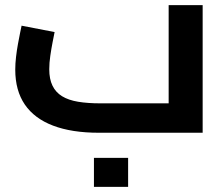

<svg xmlns="http://www.w3.org/2000/svg" viewBox="-20 -522 878 755"><path d="M368.7 0Q262 0 188.6 -28Q115.2 -55.9 77.6 -110.9Q40 -165.9 40 -248.1Q40 -272.1 43.1 -298.6Q46.2 -325.1 50.7 -349.6Q55.1 -374.2 59.1 -393.2Q63.1 -412.1 64.9 -421L194.7 -395.9Q191.7 -380.3 186.7 -355.4Q181.8 -330.4 177.8 -302.6Q173.7 -274.8 173.7 -249.6Q173.7 -211.1 186.4 -185.1Q199 -159 224.1 -143.6Q249.2 -128.2 287 -121.9Q324.8 -115.6 375.5 -115.6H643.2V-501.9H776.9V0ZM349.4 212.8V98.8H483.8V212.8Z"/></svg>

Font: Cairo
Style: Regular
Weight: 400
Designer: Mohamed Gaber, Accademia di Belle Arti di Urbino
Foundry: Kief Type Foundry, Accademia di Belle Arti di Urbino
Version: Version 3.120